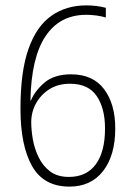

<svg xmlns="http://www.w3.org/2000/svg" viewBox="-20 -681 495 713"><path d="M56 -277Q56 -416 86 -500Q116 -584 171 -622.5Q226 -661 300 -661Q339 -661 373 -652V-616Q357 -621 337.5 -623.5Q318 -626 300 -626Q202 -626 149 -546.5Q96 -467 93 -308H95Q109 -343 145 -374Q181 -405 244 -405Q325 -405 366.5 -350Q408 -295 408 -204Q408 -104 363 -46Q318 12 238 12Q142 12 99 -64.5Q56 -141 56 -277ZM236 -24Q301 -24 335.5 -70.5Q370 -117 370 -204Q370 -279 339 -324.5Q308 -370 240 -370Q196 -370 164 -350Q132 -330 114 -297.5Q96 -265 96 -227Q96 -198 102 -163.5Q108 -129 123.5 -97Q139 -65 166 -44.5Q193 -24 236 -24Z"/></svg>

Font: Noto Sans Telugu Condensed ExtraLight
Style: Regular
Weight: 200
Width: 3
Designer: Jelle Bosma - Monotype Design Team
Foundry: Monotype Imaging Inc.
Version: Version 2.005; ttfautohint (v1.8.4.7-5d5b)